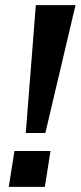

<svg xmlns="http://www.w3.org/2000/svg" viewBox="-20 -725 313 745"><path d="M80 -209 119 -705H273L156 -209ZM14 0 36 -139H176L154 0Z"/></svg>

Font: Mulish ExtraLight
Style: Bold Italic
Weight: 700
Italic angle: -9°
Version: Version 3.603